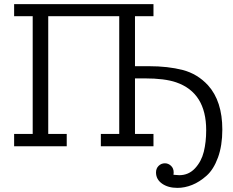

<svg xmlns="http://www.w3.org/2000/svg" viewBox="-20 -703 1118 923"><path d="M47.9 0V-59.1H137.2V-625H47.9V-683.1H717.8V-625H628.9V-384.8H695.8Q787.6 -384.8 858.4 -366.5Q929.2 -348.1 980 -293Q1048.8 -216.8 1048.8 -80.1Q1048.8 -2.9 1027.8 54.4Q1006.8 111.8 972.9 141.8Q939 171.9 903.6 186Q868.2 200.2 833 200.2Q788.1 200.2 759 179.7Q730 159.2 730 126Q730 106.9 742.4 94.5Q754.9 82 772.9 82Q789.1 82 802 94Q814.9 106 814.9 126Q814.9 132.8 814 137.2Q832 139.2 841.8 139.2Q886.7 139.2 917.5 106.2Q948.2 73.2 959.7 26.6Q971.2 -20 971.2 -77.1Q971.2 -257.3 827.1 -307.1Q772 -326.2 675.8 -326.2H628.9V-59.1H717.8V0H464.8V-59.1H553.2V-625H211.9V-59.1H300.8V0Z"/></svg>

Font: CMU Concrete
Style: Roman
Weight: 500
Version: Version 0.7.0